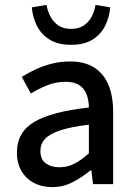

<svg xmlns="http://www.w3.org/2000/svg" viewBox="-20 -752 550 784"><path d="M193 12Q151 12 118.5 -5Q86 -22 67.5 -54Q49 -86 49 -129Q49 -212 119.5 -254Q190 -296 343 -313Q343 -340 334.5 -364.5Q326 -389 305 -403.5Q284 -418 248 -418Q209 -418 173.5 -404Q138 -390 106 -370L69 -438Q94 -454 125 -468.5Q156 -483 191.5 -492Q227 -501 266 -501Q326 -501 365 -476Q404 -451 423 -405Q442 -359 442 -294V0H360L353 -56H349Q315 -28 276.5 -8Q238 12 193 12ZM223 -69Q255 -69 283.5 -83.5Q312 -98 343 -126V-243Q269 -234 225.5 -219.5Q182 -205 163.5 -184.5Q145 -164 145 -136Q145 -100 167.5 -84.5Q190 -69 223 -69ZM270 -569Q216 -569 181.5 -591Q147 -613 130 -648Q113 -683 110 -722L170 -732Q174 -707 186 -684.5Q198 -662 218.5 -648Q239 -634 270 -634Q301 -634 322 -648Q343 -662 354.5 -684.5Q366 -707 370 -732L430 -722Q427 -683 410 -648Q393 -613 359 -591Q325 -569 270 -569Z"/></svg>

Font: Source Sans 3 ExtraLight Medium
Style: Regular
Weight: 500
Version: Version 3.052;hotconv 1.1.0;makeotfexe 2.6.0